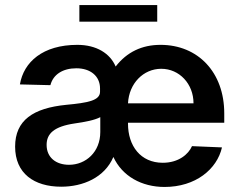

<svg xmlns="http://www.w3.org/2000/svg" viewBox="-20 -731 950 762"><path d="M633 11C756 11 841 -59 861 -146L742 -151C728 -119 689 -85 626 -85C538 -85 488 -152 488 -240V-244H870V-281C870 -444 766 -553 617 -553C544 -553 484 -525 439 -467C417 -519 363 -553 287 -553C150 -553 74 -485 59 -396L180 -393C191 -436 230 -460 283 -460C339 -460 377 -429 377 -380V-367C377 -332 329 -323 243 -315C112 -302 40 -254 40 -149C40 -43 115 10 223 10C309 10 395 -26 430 -108C465 -32 542 11 633 11ZM165 -156C165 -201 195 -229 276 -241C318 -247 355 -254 378 -266V-207C378 -128 321 -77 254 -77C202 -77 165 -106 165 -156ZM295 -645H604V-711H295ZM488 -321C492 -400 549 -458 620 -458C692 -458 748 -398 748 -321Z"/></svg>

Font: Wafeq Semi Bold
Style: Regular
Weight: 600
Designer: Rasmus Andersson & Azza Alameddine
Foundry: Google & TypeTogether
Version: Version 3.000;January 28, 2025;FontCreator 15.0.0.3014 64-bi